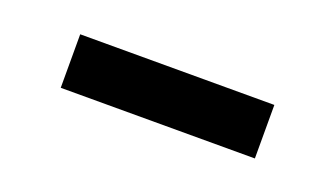

<svg xmlns="http://www.w3.org/2000/svg" viewBox="-27 -445 459 263"><g transform="rotate(20 202.5 -313.0)"><path d="M61 -274V-352H344V-274Z"/></g></svg>

Font: Feura Sans
Style: Regular
Weight: 400
Designer: Carrois Corporate & Edenspiekermann
Foundry: Carrois Corporate GbR & Edenspiekermann AG
Version: Version 1.001